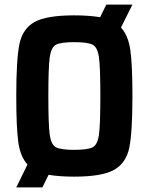

<svg xmlns="http://www.w3.org/2000/svg" viewBox="-20 -763 649 838"><path d="M508 -643Q540 -608 549 -543.5Q558 -479 558 -344Q558 -187 544.5 -119.5Q531 -52 478.5 -22Q426 8 304 8Q240 8 192 0L165 55H51L100 -45Q68 -80 59.5 -145Q51 -210 51 -344Q51 -502 64.5 -569.5Q78 -637 130 -666.5Q182 -696 304 -696Q367 -696 417 -688L444 -743H558ZM418 -344Q418 -468 412 -512Q406 -556 385 -567.5Q364 -579 304 -579Q244 -579 223.5 -567.5Q203 -556 197 -512.5Q191 -469 191 -344Q191 -219 197 -175.5Q203 -132 223.5 -120.5Q244 -109 304 -109Q364 -109 385 -120.5Q406 -132 412 -176Q418 -220 418 -344Z"/></svg>

Font: Saira Semi Condensed SemiBold
Style: Regular
Weight: 600
Width: 4
Designer: Hector Gatti with collaboration of the Omnibus-Type team
Foundry: Omnibus-Type
Version: Version 1.001; ttfautohint (v1.8)